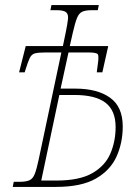

<svg xmlns="http://www.w3.org/2000/svg" viewBox="-20 -734 540 754"><path d="M30 0 34 -20H57Q82 -20 95.5 -26Q109 -32 116.5 -51Q124 -70 132 -108L221 -528H159Q131 -528 117.5 -524.5Q104 -521 97 -506.5Q90 -492 80 -460L77 -450H55L81 -553H227L238 -606Q245 -640 247 -659Q249 -678 239.5 -686Q230 -694 201 -694H178L182 -714H368L364 -694H341Q316 -694 303 -688Q290 -682 282.5 -663.5Q275 -645 266 -606L254 -553H405L382 -450H360L364 -481Q369 -514 364 -521Q359 -528 327 -528H249L218 -386H276Q362 -386 412 -350.5Q462 -315 462 -237Q462 -174 438 -120Q414 -66 357 -33Q300 0 200 0ZM202 -25Q292 -25 342.5 -54Q393 -83 413.5 -131Q434 -179 434 -235Q434 -300 394.5 -330.5Q355 -361 272 -361H213L142 -25Z"/></svg>

Font: Noto Serif ExtraCondensed Thin
Style: Italic
Weight: 100
Width: 2
Italic angle: -12°
Designer: Monotype Design Team
Foundry: Monotype Imaging Inc.
Version: Version 2.013